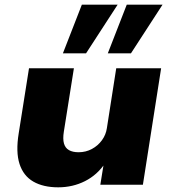

<svg xmlns="http://www.w3.org/2000/svg" viewBox="-20 -790 737 821"><path d="M229 11Q165 11 122.5 -13.5Q80 -38 63.5 -89Q47 -140 60 -220L104 -498H296L253 -227Q248 -196 253.5 -176.5Q259 -157 275 -148Q291 -139 316 -139Q347 -139 373 -153Q399 -167 416 -190.5Q433 -214 437 -242L477 -498H669L591 0H409L424 -93H430Q396 -42 343.5 -15.5Q291 11 229 11ZM441 -562 522 -770H675L540 -562ZM249 -562 330 -770H483L348 -562Z"/></svg>

Font: Nunito Sans 10pt SemiExpanded Black
Style: Italic
Weight: 900
Width: 6
Italic angle: -9°
Designer: Vernon Adams
Foundry: Vernon Adams
Version: Version 3.101;gftools[0.9.27]